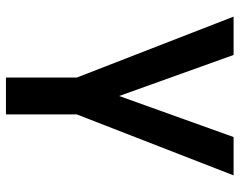

<svg xmlns="http://www.w3.org/2000/svg" viewBox="-98 -460 782 626"><g transform="rotate(90 293.0 -147.0)"><path d="M232.9 224.6V-6.3L34.2 -517.6H159.2L293 -144.5L426.8 -517.6H551.8L353 -6.3V224.6Z"/></g></svg>

Font: Cascadia Code SemiBold
Style: Regular
Weight: 600
Monospace: yes
Designer: Aaron Bell
Foundry: Saja Typeworks
Version: Version 2404.023; ttfautohint (v1.8.4)